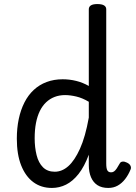

<svg xmlns="http://www.w3.org/2000/svg" viewBox="-20 -910 672 947"><path d="M236 17Q183 17 144.5 -11.5Q106 -40 84.5 -94Q63 -148 63 -226Q63 -278 72.5 -323Q82 -368 100.5 -404.5Q119 -441 146.5 -466.5Q174 -492 210 -505.5Q246 -519 289 -519Q323 -519 355.5 -511Q388 -503 418 -486V-864Q418 -877 428.5 -883.5Q439 -890 460 -890Q482 -890 493 -883.5Q504 -877 504 -864V-104Q504 -79 509.5 -69.5Q515 -60 528 -60Q536 -60 542.5 -64.5Q549 -69 556 -79.5Q563 -90 572 -106Q576 -112 585 -113Q594 -114 606 -108Q619 -102 623.5 -92.5Q628 -83 624 -74Q613 -47 597 -26.5Q581 -6 560.5 5.5Q540 17 514 17Q482 17 461 3.5Q440 -10 429 -35.5Q418 -61 418 -96Q418 -109 418 -121.5Q418 -134 418 -147Q396 -88 367.5 -52Q339 -16 306 0.5Q273 17 236 17ZM151 -228Q151 -183 160.5 -145Q170 -107 192 -85Q214 -63 250 -63Q286 -63 317 -90.5Q348 -118 374.5 -176.5Q401 -235 418 -330V-408Q386 -427 356 -434Q326 -441 301 -441Q273 -441 249.5 -432Q226 -423 207.5 -405.5Q189 -388 176.5 -362.5Q164 -337 157.5 -303.5Q151 -270 151 -228Z"/></svg>

Font: Playwrite GB S
Style: Regular
Weight: 400
Designer: Veronika Burian, José Scaglione
Foundry: TypeTogether
Version: Version 1.000